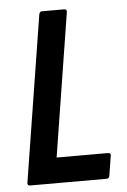

<svg xmlns="http://www.w3.org/2000/svg" viewBox="-49 -692 481 729"><g transform="rotate(-5 191.0 -327.5)"><path d="M36.5 0Q25.1 0 26.9 -11.4L127.5 -643.6Q129.5 -655 138.9 -655H222.5Q234.5 -655 232.5 -643.6L145.7 -96.9H340.5Q353.5 -96.9 351.1 -85.9L339.2 -11.4Q337.8 0 327.6 0Z"/></g></svg>

Font: Sofia Sans Condensed
Style: Italic
Weight: 400
Italic angle: -9°
Designer: Botio Nikoltchev, Ani Petrova
Foundry: lettersoup
Version: Version 4.101